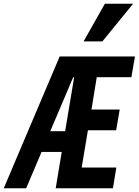

<svg xmlns="http://www.w3.org/2000/svg" viewBox="-70 -1000 737 1020"><path d="M-50 0H69L151 -193H258L226 0H530L548 -110H364L397 -308H547L566 -418H416L444 -590H628L647 -700H247ZM197 -303 319 -590H324L276 -303ZM637 -980H487L374 -780H474Z"/></svg>

Font: CommitMono
Style: Bold Italic
Weight: 700
Monospace: yes
Designer: Eigil Nikolajsen
Foundry: Eigil Nikolajsen
Version: Version 1.143